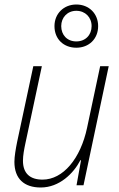

<svg xmlns="http://www.w3.org/2000/svg" viewBox="-20 -823 529 853"><path d="M319 -611C375 -611 416 -650 416 -707C416 -762 376 -803 319 -803C264 -803 222 -763 222 -707C222 -648 264 -611 319 -611ZM319 -639C278 -639 252 -668 252 -707C252 -745 279 -775 319 -775C359 -775 387 -746 387 -707C387 -668 360 -639 319 -639ZM161 10C244 10 307 -53 337 -111H340L320 0H351L463 -529H425L367 -256C338 -118 260 -25 169 -25C114 -25 82 -52 82 -109C82 -132 87 -159 93 -187L166 -529H128L56 -192C50 -162 44 -128 44 -104C44 -29 87 10 161 10Z"/></svg>

Font: Noto Sans SemiCondensed ExtraLight
Style: Italic
Weight: 200
Width: 4
Italic angle: -12°
Designer: Monotype Design Team
Foundry: Monotype Imaging Inc.
Version: Version 2.013